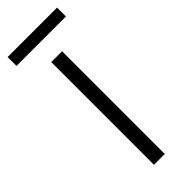

<svg xmlns="http://www.w3.org/2000/svg" viewBox="-243 -680 703 703"><g transform="rotate(-45 108.0 -329.0)"><path d="M236 -658H-20V-612H236ZM136 0V-532H80V0Z"/></g></svg>

Font: Noto Sans SemiCondensed Light
Style: Regular
Weight: 300
Width: 4
Designer: Monotype Design Team
Foundry: Monotype Imaging Inc.
Version: Version 2.013